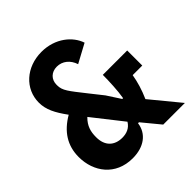

<svg xmlns="http://www.w3.org/2000/svg" viewBox="-196 -845 991 991"><g transform="rotate(-45 300.0 -349.0)"><path d="M207 12C289 12 345 -29 354 -97H361L441 0H599L469 -158C490 -205 503 -250 510 -292H580V-402H402C402 -358 399 -288 391 -243H385L337 -317L280 -389C217 -469 197 -492 197 -530V-535C197 -573 224 -600 264 -600C304 -600 337 -574 351 -531L453 -586C432 -650 362 -710 262 -710C150 -710 67 -634 67 -534C67 -483 89 -440 132 -381C55 -336 14 -274 14 -190C14 -82 82 12 207 12ZM244 -101C187 -101 150 -135 150 -198V-200C150 -238 158 -272 192 -305L321 -141C303 -111 274 -101 244 -101Z"/></g></svg>

Font: IBM Plex Mono
Style: Bold
Weight: 700
Monospace: yes
Designer: Mike Abbink, Paul van der Laan, Pieter van Rosmalen
Foundry: Bold Monday
Version: Version 2.004